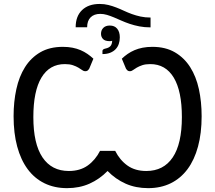

<svg xmlns="http://www.w3.org/2000/svg" viewBox="-20 -968 1116 996"><path d="M612 -663.5Q626 -677 642.2 -688.2Q658.5 -699.5 677.8 -707.8Q697 -716 720 -720.5Q743 -725 770.5 -725Q838.5 -725 887 -696.8Q935.5 -668.5 966.5 -619.8Q997.5 -571 1011.8 -505.5Q1026 -440 1026 -365Q1026 -277 1007.2 -207.8Q988.5 -138.5 952.8 -90.5Q917 -42.5 865.5 -17.2Q814 8 748.5 8Q684 8 631.8 -15.2Q579.5 -38.5 538 -81Q496.5 -38.5 444.2 -15.2Q392 8 328 8Q262.5 8 210.8 -17.2Q159 -42.5 123.5 -90.5Q88 -138.5 69.2 -207.8Q50.5 -277 50.5 -365Q50.5 -440 64.8 -505.5Q79 -571 109.8 -619.8Q140.5 -668.5 189 -696.8Q237.5 -725 306 -725Q333.5 -725 356.2 -720.5Q379 -716 398.2 -707.8Q417.5 -699.5 433.8 -688.2Q450 -677 464.5 -663.5L443 -612Q437.5 -603.5 433 -601Q428.5 -598.5 421.5 -598.5Q414.5 -598.5 406.5 -604.2Q398.5 -610 386.8 -617Q375 -624 358 -629.8Q341 -635.5 316.5 -635.5Q237 -635.5 195 -565.5Q153 -495.5 153 -360.5Q153 -222 200.5 -151.5Q248 -81 337 -81Q395 -81 434.8 -109.2Q474.5 -137.5 499 -185.5H577.5Q601.5 -137.5 641.2 -109.2Q681 -81 739 -81Q828.5 -81 876 -151.5Q923.5 -222 923.5 -360.5Q923.5 -495.5 881.2 -565.5Q839 -635.5 759.5 -635.5Q735 -635.5 718 -629.8Q701 -624 689.2 -617Q677.5 -610 669.5 -604.2Q661.5 -598.5 655 -598.5Q648 -598.5 643.5 -601Q639 -603.5 633.5 -612ZM372.5 -826.5Q372.5 -884 405.8 -915.8Q439 -947.5 497 -947.5Q521 -947.5 542 -942.2Q563 -937 583 -929.2Q603 -921.5 622.8 -912.2Q642.5 -903 663.8 -895.2Q685 -887.5 709 -882.2Q733 -877 761 -877V-826Q729.5 -826 702.8 -831.2Q676 -836.5 653 -844.2Q630 -852 609.8 -861Q589.5 -870 571 -877.8Q552.5 -885.5 535 -890.8Q517.5 -896 500 -896Q468 -896 450 -878Q432 -860 432 -826.5ZM528.5 -716.5Q544.5 -720 552.8 -728.8Q561 -737.5 562 -756.5Q557.5 -754.5 549.5 -754.5Q524.5 -754.5 514.2 -765.8Q504 -777 504 -792.5Q504 -811.5 516 -823.5Q528 -835.5 549.5 -835.5Q574.5 -835.5 588 -819Q601.5 -802.5 601.5 -774Q601.5 -756 596.2 -740.2Q591 -724.5 579.8 -712.8Q568.5 -701 551.5 -694.2Q534.5 -687.5 511.5 -687.5V-704Q511.5 -713 528.5 -716.5Z"/></svg>

Font: Lato Medium
Style: Regular
Weight: 500
Designer: Lukasz Dziedzic
Foundry: tyPoland Lukasz Dziedzic
Version: Version 2.006; 2014-01-15